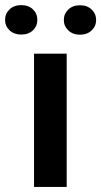

<svg xmlns="http://www.w3.org/2000/svg" viewBox="-67 -741 401 761"><path d="M197.3 -528.3V0H67.9V-528.3ZM-46.9 -662.1Q-46.9 -687 -29.1 -703.9Q-11.2 -720.7 17.1 -720.7Q45.9 -720.7 63.5 -703.9Q81.1 -687 81.1 -662.1Q81.1 -637.7 63.5 -620.8Q45.9 -604 17.1 -604Q-11.2 -604 -29.1 -620.8Q-46.9 -637.7 -46.9 -662.1ZM186 -661.6Q186 -686.5 203.9 -703.4Q221.7 -720.2 250 -720.2Q278.3 -720.2 296.1 -703.4Q314 -686.5 314 -661.6Q314 -637.2 296.1 -620.4Q278.3 -603.5 250 -603.5Q221.7 -603.5 203.9 -620.4Q186 -637.2 186 -661.6Z"/></svg>

Font: Vazirmatn RD UI SemiBold
Style: Regular
Weight: 600
Designer: Saber Rastikerdar
Foundry: Saber Rastikerdar
Version: Version 33.003